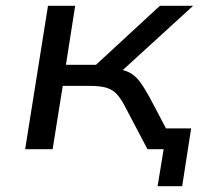

<svg xmlns="http://www.w3.org/2000/svg" viewBox="-20 -516 703 664"><path d="M525 128 546 0H502L513 -72H641L610 128ZM67 0 146 -496H240L208 -292H312L533 -496H648L383 -254L372 -279Q407 -276 427 -265.5Q447 -255 462 -235.5Q477 -216 496 -182L592 0H490L409 -154Q396 -178 382.5 -192Q369 -206 348 -212.5Q327 -219 290 -219H197L162 0Z"/></svg>

Font: Nunito Sans 7pt SemiExpanded
Style: Italic
Weight: 400
Width: 6
Italic angle: -9°
Designer: Vernon Adams
Foundry: Vernon Adams
Version: Version 3.101;gftools[0.9.27]